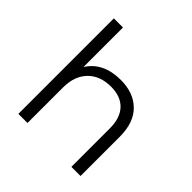

<svg xmlns="http://www.w3.org/2000/svg" viewBox="-193 -899 1055 1055"><g transform="rotate(45 335.0 -371.0)"><path d="M369 -530Q468 -530 526.5 -472.5Q585 -415 585 -305V0H514V-298Q514 -380 473 -423Q432 -466 357 -466Q272 -466 222.5 -415.5Q173 -365 173 -276V0H102V-742H173V-435Q233 -530 369 -530Z"/></g></svg>

Font: mBank
Style: Regular
Weight: 400
Designer: Julieta Ulanovsky
Foundry: Julieta Ulanovsky
Version: Version 7.200;PS 007.200;hotconv 1.0.88;makeotf.lib2.5.64775